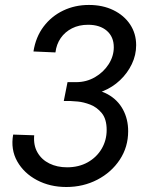

<svg xmlns="http://www.w3.org/2000/svg" viewBox="-20 -748 602 776"><path d="M248 7.8Q182.1 7.8 129.4 -20Q76.7 -47.9 49.6 -95.9Q22.5 -144 33.2 -204.1L118.2 -201.2Q114.7 -160.6 131.6 -131.6Q148.4 -102.5 179.7 -87.2Q210.9 -71.8 251 -71.8Q298.3 -71.8 334.5 -92Q370.6 -112.3 390.9 -146.7Q411.1 -181.2 411.1 -222.7Q411.1 -266.6 391.4 -290.8Q371.6 -314.9 344.7 -325.2Q317.9 -335.4 294.7 -337.6Q271.5 -339.8 264.2 -339.8H237.8L252.9 -416H288.1Q329.1 -416 363.8 -436Q398.4 -456.1 419.2 -488.5Q439.9 -521 439.9 -557.1Q439.9 -599.1 411.9 -623.5Q383.8 -647.9 335.9 -647.9Q299.3 -647.9 271 -633.5Q242.7 -619.1 225.3 -594Q208 -568.8 204.1 -536.1L115.2 -540Q124.5 -598.6 156.2 -640.6Q188 -682.6 235.4 -705.3Q282.7 -728 339.4 -728Q395 -728 438.2 -707Q481.4 -686 505.9 -649.2Q530.3 -612.3 530.3 -565.4Q530.3 -525.4 512.7 -488.8Q495.1 -452.1 465.1 -423.8Q435.1 -395.5 397 -379.9Q358.9 -364.3 317.9 -366.2L318.8 -388.2Q375.5 -389.2 415.5 -366.9Q455.6 -344.7 476.8 -305.7Q498 -266.6 498 -217.8Q498 -153.8 464.1 -102.5Q430.2 -51.3 373.3 -21.7Q316.4 7.8 248 7.8Z"/></svg>

Font: Reddit Sans
Style: Italic
Weight: 400
Italic angle: -11.25°
Designer: Stephen Hutchings
Version: Version 1.013